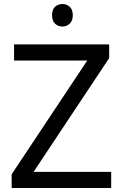

<svg xmlns="http://www.w3.org/2000/svg" viewBox="-20 -935 612 955"><path d="M533 0H38V-68L414 -634H50V-714H523V-646L147 -80H533ZM291 -915Q311 -915 326.5 -901.5Q342 -888 342 -859Q342 -831 326.5 -817Q311 -803 291 -803Q269 -803 254 -817Q239 -831 239 -859Q239 -888 254 -901.5Q269 -915 291 -915Z"/></svg>

Font: Noto Sans
Style: Regular
Weight: 400
Designer: Monotype Design Team
Foundry: Monotype Imaging Inc.
Version: Version 2.007